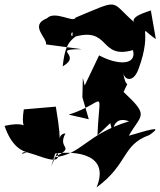

<svg xmlns="http://www.w3.org/2000/svg" viewBox="-34 -737 701 839"><path d="M448 -199C472 -99 433 -242 530 -207C339 -148 327 -63 201 -49C304 -99 213 -83 252 -154C203 -153 247 -55 210 -271L70 -259C47 -115 138 -221 -14 -187C45 -9 175 -96 62 -65C70 -99 239 10 218 -68C205 -61 170 55 207 -66C303 -79 447 -61 388 82C528 -21 498 -104 619 -147C668 -182 654 -181 529 -144C583 -239 621 -228 506 -335C536 -404 517 -330 503 -427C505 -388 546 -371 570 -432C640 -617 555 -631 647 -566L625 -692C651 -696 535 -672 551 -641C444 -735 496 -743 296 -660C289 -635 206 -693 171 -657C92 -626 174 -570 167 -543L324 -522C182 -522 330 -499 240 -447C256 -601 299 -545 381 -667C224 -489 296 -651 281 -573C452 -628 395 -475 547 -518C565 -450 479 -452 399 -495L336 -363L328 -397L326 -312L354 -216L266 -236C434 -289 401 -367 392 -146Z"/></svg>

Font: Asimov Silicon
Style: Regular
Weight: 400
Designer: Google
Version: Version 2.000980; 2014